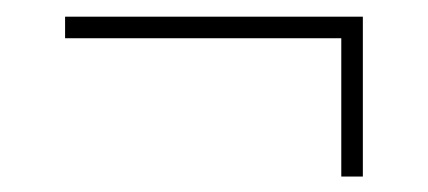

<svg xmlns="http://www.w3.org/2000/svg" viewBox="-20 -420 526 236"><path d="M399.5 -203V-373H60V-399.5H426V-203Z"/></svg>

Font: Bodoni Moda SC 9pt SemiBold
Style: Regular
Weight: 600
Designer: Owen Earl
Foundry: indestructible type
Version: Version 2.005